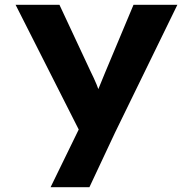

<svg xmlns="http://www.w3.org/2000/svg" viewBox="-20 -551 805 801"><path d="M191 230 330 -55 327 26 45 -531H228L357 -255Q371 -227 383 -198.5Q395 -170 402 -142L372 -134Q381 -156 393 -186Q405 -216 418 -247L537 -531H720L460 2L353 230Z"/></svg>

Font: Lexend Exa
Style: Bold
Weight: 700
Designer: Bonnie Shaver-Troup, Thomas Jockin
Foundry: Lexend
Version: Version 1.007